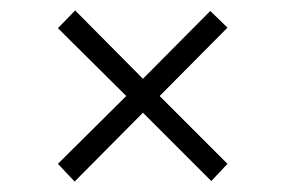

<svg xmlns="http://www.w3.org/2000/svg" viewBox="-20 -496 549 368"><path d="M123 -148 91 -182 222 -312 91 -442 124 -476 254 -345 383 -475 416 -443 286 -312 416 -182 385 -149 254 -280Z"/></svg>

Font: Manuale Light
Style: Regular
Weight: 300
Designer: Eduardo Tunni / Pablo Cosgaya
Foundry: Eduardo Tunni / Pablo Cosgaya
Version: Version 1.002